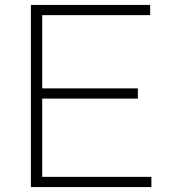

<svg xmlns="http://www.w3.org/2000/svg" viewBox="-20 -760 688 780"><path d="M105.5 0V-740H590V-698.5H151.5V-401H540V-359.5H151.5V-41.5H595V0Z"/></svg>

Font: Encode Sans Expanded Expanded ExtraLight
Style: Regular
Weight: 200
Width: 7
Designer: Multiple Designers
Foundry: Impallari Type
Version: Version 3.000; ttfautohint (v1.8.3) -l 8 -r 50 -G 200 -x 14 